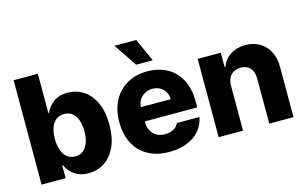

<svg xmlns="http://www.w3.org/2000/svg" viewBox="-93 -1000 1996 1256"><g transform="rotate(-15 905.5 -372.0)"><path d="M53.7 -707H217.8V-439.5H221.7Q239.7 -481.4 276.6 -509.3Q313.5 -537.1 372.1 -537.1Q429.7 -537.1 477.8 -507.1Q525.9 -477.1 554.9 -415.5Q584 -354 584 -264.6Q584 -177.7 555.9 -116.2Q527.8 -54.7 479.5 -23.4Q431.2 7.8 371.1 7.8Q314.9 7.8 277.3 -18.8Q239.7 -45.4 221.7 -85.9H216.8V0H53.7ZM315.4 -121.1Q362.3 -121.1 388.7 -159.9Q415 -198.7 415 -265.6Q415 -331.1 388.9 -369.6Q362.8 -408.2 315.4 -408.2Q267.6 -408.2 241.2 -370.1Q214.8 -332 214.8 -265.6Q214.8 -199.2 241.5 -160.2Q268.1 -121.1 315.4 -121.1Z M650.4 -262.7Q650.4 -344.2 682.6 -406.5Q714.8 -468.8 774.2 -502.9Q833.5 -537.1 912.1 -537.1Q987.3 -537.1 1045.2 -505.9Q1103 -474.6 1135.5 -413.6Q1168 -352.5 1168 -266.6V-224.6H812.5V-221.7Q812.5 -170.4 841.8 -139.9Q871.1 -109.4 920.9 -109.4Q954.1 -109.4 978.3 -122.8Q1002.4 -136.2 1012.7 -160.2H1166Q1156.2 -108.4 1123.5 -70.1Q1090.8 -31.7 1038.3 -11Q985.8 9.8 918 9.8Q835.4 9.8 775.1 -23.2Q714.8 -56.2 682.6 -117.4Q650.4 -178.7 650.4 -262.7ZM1014.6 -321.3Q1014.2 -349.1 1001.5 -371.1Q988.8 -393.1 966.3 -405.5Q943.8 -418 916 -418Q887.2 -418 864 -405.3Q840.8 -392.6 827.1 -370.6Q813.5 -348.6 812.5 -321.3ZM749 -753.9H896.5L966.8 -597.7H854.5Z M1418 0H1252.9V-530.3H1409.2V-433.6H1415Q1433.6 -482.4 1475.8 -509.8Q1518.1 -537.1 1576.2 -537.1Q1631.3 -537.1 1673.1 -512.5Q1714.8 -487.8 1737.5 -442.6Q1760.3 -397.5 1759.8 -337.9V0H1595.7V-306.6Q1595.7 -351.6 1572.8 -377Q1549.8 -402.3 1508.8 -402.3Q1467.3 -402.3 1442.6 -376Q1418 -349.6 1418 -303.7Z"/></g></svg>

Font: Pretendard GOV ExtraBold
Style: Regular
Weight: 800
Designer: Base glyphs from Inter by Rasmus Andersson; Hangeul glyphs from Noto Sans CJK(Source Han Sans) by Jang Soo-young and Kan
Foundry: Kil Hyung-jin
Version: Version 1.309